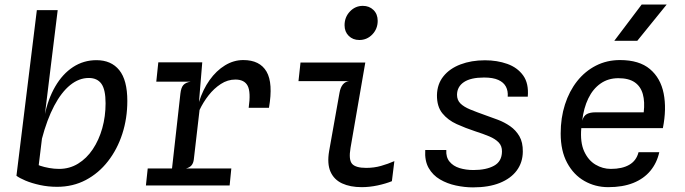

<svg xmlns="http://www.w3.org/2000/svg" viewBox="-20 -823 3040 852"><path d="M233.5 6Q193.5 6 157 -2Q120.5 -10 93.2 -21.5Q66 -33 53 -43L136 -98.5Q142 -93 159 -87.2Q176 -81.5 198.2 -77.5Q220.5 -73.5 242 -73.5Q288.5 -73.5 326.5 -96.8Q364.5 -120 391.8 -160.8Q419 -201.5 433.8 -254Q448.5 -306.5 448.5 -364.5Q448.5 -425.5 430 -451.2Q411.5 -477 374 -477Q330.5 -477 291.5 -445.5Q252.5 -414 220.5 -353.5Q188.5 -293 165.5 -205.5L156.5 -239L177 -306.5Q192.5 -383 225 -439Q257.5 -495 304.2 -525.5Q351 -556 408 -556Q473.5 -556 509.2 -511.8Q545 -467.5 545 -375Q545 -298 522.8 -229.2Q500.5 -160.5 459.2 -107.5Q418 -54.5 360.8 -24.2Q303.5 6 233.5 6ZM53 -43 143.5 -778H236L206 -534L151.5 -87.5Z M627.5 0 635.5 -75.5H1006.5L999 0ZM673.5 -460.5 682.5 -546.5H877.5L837 -460.5ZM736 -10 780.5 -407.5Q783.5 -434.5 793.8 -445.8Q804 -457 825.5 -460.5L789 -490L795 -530L877.5 -546.5L863 -370.5Q880.5 -426 910.2 -467.8Q940 -509.5 978.5 -533Q1017 -556.5 1059.5 -556.5Q1133 -556.5 1162.8 -505.2Q1192.5 -454 1173.5 -344.5H1083.5Q1093.5 -414.5 1079 -442.2Q1064.5 -470 1024.5 -470Q990 -470 959.8 -450.2Q929.5 -430.5 905.5 -399.8Q881.5 -369 865.5 -335L840 -115Q838 -99 829.8 -89.2Q821.5 -79.5 805.5 -75.5L834 -57L829 -10Z M1574.5 -645.5Q1546 -645.5 1527.5 -663.8Q1509 -682 1509 -711Q1509 -747 1532.8 -772Q1556.5 -797 1590 -797Q1618.5 -797 1637.2 -778.8Q1656 -760.5 1656 -730.5Q1656 -695 1632.2 -670.2Q1608.5 -645.5 1574.5 -645.5ZM1585 7.5Q1534 7.5 1498 -9.2Q1462 -26 1446.5 -61.2Q1431 -96.5 1440.5 -152.5L1486.5 -411Q1490.5 -434.5 1501.2 -447.8Q1512 -461 1529 -463H1304.5L1313.5 -545.5H1601L1535.5 -167Q1526.5 -114.5 1542.2 -96.2Q1558 -78 1605 -78Q1640 -78 1670.8 -86.8Q1701.5 -95.5 1730 -108L1719 -19Q1692 -8 1655.8 -0.2Q1619.5 7.5 1585 7.5Z M2079 8.5Q2042 8.5 2003.2 0.2Q1964.5 -8 1932.5 -26.8Q1900.5 -45.5 1882.2 -77.5Q1864 -109.5 1867 -157.5H1960.5Q1958.5 -125.5 1974.8 -105.8Q1991 -86 2019 -77.2Q2047 -68.5 2081 -68.5Q2137.5 -68.5 2172.2 -87.5Q2207 -106.5 2207.5 -150.5Q2208 -175 2193 -190.8Q2178 -206.5 2151.2 -217.8Q2124.5 -229 2088.5 -240.5Q2046 -254.5 2006.8 -272.2Q1967.5 -290 1943 -320.2Q1918.5 -350.5 1919 -401Q1920 -450 1947.8 -484.5Q1975.5 -519 2023.5 -537.2Q2071.5 -555.5 2132 -555.5Q2186 -555.5 2231 -539.5Q2276 -523.5 2301.5 -488.2Q2327 -453 2322 -394H2233Q2235 -419.5 2225 -438.5Q2215 -457.5 2191.5 -468.2Q2168 -479 2128 -479Q2069 -479 2038.8 -458.8Q2008.5 -438.5 2008 -402.5Q2008 -379 2023 -364Q2038 -349 2066.5 -337.2Q2095 -325.5 2134.5 -311.5Q2160.5 -302.5 2189.5 -291.5Q2218.5 -280.5 2243.8 -263Q2269 -245.5 2284.8 -218.5Q2300.5 -191.5 2300 -150Q2299.5 -102 2273.2 -66.5Q2247 -31 2197.8 -11.2Q2148.5 8.5 2079 8.5Z M2679 7.5Q2621.5 7.5 2573.5 -19.8Q2525.5 -47 2496.8 -100.2Q2468 -153.5 2468 -230.5Q2468 -300 2487 -359.2Q2506 -418.5 2541 -462.8Q2576 -507 2624.5 -531.8Q2673 -556.5 2731.5 -556.5Q2816.5 -556.5 2864 -516.5Q2911.5 -476.5 2925 -408.2Q2938.5 -340 2921.5 -254.5H2559.5Q2554 -191.5 2572.2 -151.5Q2590.5 -111.5 2622.5 -92.5Q2654.5 -73.5 2690.5 -73.5Q2741 -73.5 2772.5 -91.8Q2804 -110 2813.5 -147.5H2905.5Q2895 -100 2866 -65Q2837 -30 2790.2 -11.2Q2743.5 7.5 2679 7.5ZM2563.5 -287.5Q2570 -309.5 2584.5 -317Q2599 -324.5 2621 -324.5H2836.5Q2842 -371.5 2832.5 -405.5Q2823 -439.5 2796.5 -457.8Q2770 -476 2724 -476Q2678.5 -476 2644.8 -452.2Q2611 -428.5 2590.5 -386Q2570 -343.5 2563.5 -287.5ZM2706 -642 2827.5 -803H2938.5L2808 -642Z"/></svg>

Font: Spline Sans Mono
Style: Italic
Weight: 400
Italic angle: -4°
Monospace: yes
Designer: Eben Sorkin, Mirko Velimirovic
Foundry: Sorkin Type
Version: Version 1.004